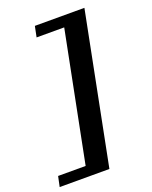

<svg xmlns="http://www.w3.org/2000/svg" viewBox="-196 -792 798 1008"><g transform="rotate(-20 203.5 -288.0)"><path d="M236.8 131.8H-41L-28.8 74.2H125L268.1 -647.9H113.8L126 -708H402.8Z"/></g></svg>

Font: Charis SIL Cyr
Style: Bold Italic
Weight: 700
Italic angle: -11°
Foundry: SIL International
Version: Version 5.000